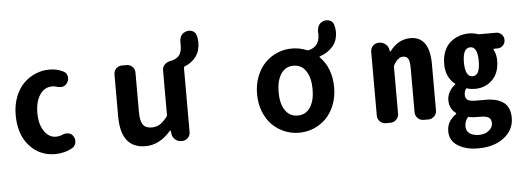

<svg xmlns="http://www.w3.org/2000/svg" viewBox="-58 -932 3616 1335"><g transform="rotate(-5 1750.0 -265.0)"><path d="M295.9 13.7Q187.5 13.7 116.7 -65.9Q45.9 -145.5 45.9 -281.2Q45.9 -348.6 67.4 -405.3Q88.9 -461.9 125 -498.5Q161.1 -535.2 208 -555.2Q254.9 -575.2 306.6 -575.2Q363.3 -575.2 407.2 -550.8Q427.7 -539.1 430.7 -513.7Q431.6 -509.8 431.6 -506.8Q431.6 -486.3 418.9 -469.7L416 -465.8Q402.3 -447.3 375 -447.3Q358.4 -447.3 338.9 -454.1Q328.1 -457 316.4 -457Q261.7 -457 229.5 -408.7Q197.3 -360.4 197.3 -281.2Q197.3 -203.1 230 -154.8Q262.7 -106.4 311.5 -106.4Q335.9 -106.4 358.4 -116.2Q372.1 -123 387.7 -123Q393.6 -123 400.4 -121.1Q421.9 -118.2 432.6 -99.6Q443.4 -84 443.4 -65.4Q443.4 -60.5 442.4 -54.7Q438.5 -30.3 418 -17.6Q363.3 13.7 295.9 13.7Z M1231.4 -674.8Q1230.5 -679.7 1230.5 -685.5Q1230.5 -705.1 1237.3 -721.7Q1246.1 -743.2 1266.6 -752L1270.5 -753.9Q1283.2 -759.8 1296.9 -759.8Q1306.6 -759.8 1317.4 -755.9Q1340.8 -748 1347.7 -724.6Q1355.5 -699.2 1355.5 -674.8Q1355.5 -614.3 1325.7 -574.2Q1295.9 -534.2 1247.1 -515.6Q1240.2 -512.7 1240.2 -505.9V-57.6Q1240.2 -34.2 1223.6 -17.1Q1207 0 1182.6 0H1178.7Q1153.3 0 1134.8 -16.1Q1116.2 -32.2 1113.3 -56.6L1110.4 -78.1Q1109.4 -80.1 1107.4 -80.1Q1105.5 -80.1 1104.5 -78.1Q1025.4 13.7 926.8 13.7Q754.9 13.7 754.9 -210V-502Q754.9 -526.4 771.5 -543Q788.1 -559.6 812.5 -559.6H843.8Q868.2 -559.6 884.8 -543Q901.4 -526.4 901.4 -502V-228.5Q901.4 -165 919.9 -138.7Q938.5 -112.3 979.5 -112.3Q1012.7 -112.3 1037.1 -127Q1061.5 -141.6 1088.9 -176.8Q1093.8 -181.6 1093.8 -189.5V-502Q1093.8 -525.4 1110.4 -541.5Q1127 -557.6 1151.4 -561.5Q1187.5 -567.4 1209.5 -590.3Q1231.4 -613.3 1231.4 -665Q1231.4 -669.9 1231.4 -674.8Z M2118.2 -279.3Q2118.2 -359.4 2086.9 -406.7Q2055.7 -454.1 1999.5 -454.1Q1943.4 -454.1 1912.1 -406.7Q1880.9 -359.4 1880.9 -279.3Q1880.9 -199.2 1912.1 -152.8Q1943.4 -106.4 1999.5 -106.4Q2055.7 -106.4 2086.9 -152.8Q2118.2 -199.2 2118.2 -279.3ZM2191.4 -663.1Q2190.4 -668.9 2190.4 -674.8Q2190.4 -693.4 2197.3 -710.9Q2206.1 -732.4 2226.6 -741.2L2229.5 -743.2Q2242.2 -749 2255.9 -749Q2265.6 -749 2276.4 -745.1Q2299.8 -737.3 2306.6 -713.9Q2314.5 -688.5 2314.5 -664.1Q2314.5 -602.5 2280.3 -562.5Q2246.1 -522.5 2189.5 -502.9Q2182.6 -501 2187.5 -496.1Q2268.6 -413.1 2268.6 -279.3Q2268.6 -211.9 2246.1 -155.8Q2223.6 -99.6 2186.5 -63Q2149.4 -26.4 2101.1 -6.3Q2052.7 13.7 1999.5 13.7Q1946.3 13.7 1897.9 -6.3Q1849.6 -26.4 1812.5 -63Q1775.4 -99.6 1752.9 -155.8Q1730.5 -211.9 1730.5 -279.3Q1730.5 -346.7 1752.9 -403.3Q1775.4 -460 1812.5 -497.1Q1849.6 -534.2 1897.9 -554.2Q1946.3 -574.2 1999 -574.2Q2051.8 -574.2 2102.5 -553.7Q2110.4 -550.8 2117.2 -552.7Q2191.4 -572.3 2191.4 -654.3Q2191.4 -658.2 2191.4 -663.1Z M2604.5 0Q2581.1 0 2564 -17.1Q2546.9 -34.2 2546.9 -57.6V-503.9Q2546.9 -528.3 2564 -544.9Q2581.1 -561.5 2604.5 -561.5H2608.4Q2632.8 -561.5 2651.9 -545.4Q2670.9 -529.3 2674.8 -504.9L2675.8 -496.1Q2675.8 -494.1 2677.7 -494.1Q2679.7 -494.1 2681.6 -495.1Q2742.2 -574.2 2826.2 -574.2Q2960 -574.2 2960 -379.9V-57.6Q2960 -34.2 2942.9 -17.1Q2925.8 0 2902.3 0H2868.2Q2844.7 0 2827.6 -17.1Q2810.5 -34.2 2810.5 -57.6V-367.2Q2810.5 -412.1 2800.3 -431.2Q2790 -450.2 2762.7 -450.2Q2728.5 -450.2 2698.2 -397.5Q2695.3 -391.6 2695.3 -383.8V-57.6Q2695.3 -34.2 2678.2 -17.1Q2661.1 0 2637.7 0Z M3228.5 230.5Q3144.5 230.5 3088.4 195.3Q3032.2 160.2 3032.2 93.8Q3032.2 58.6 3048.3 30.3Q3064.5 2 3097.7 -21.5Q3098.6 -22.5 3098.6 -24.4Q3098.6 -26.4 3097.7 -27.3Q3051.8 -61.5 3051.8 -121.1Q3051.8 -151.4 3067.4 -179.2Q3083 -207 3108.4 -225.6Q3110.4 -226.6 3110.4 -228.5Q3110.4 -230.5 3108.4 -231.4Q3044.9 -281.2 3044.9 -374Q3044.9 -423.8 3061 -462.9Q3077.1 -502 3104.5 -524.9Q3131.8 -547.9 3165 -559.6Q3198.2 -571.3 3235.4 -571.3Q3265.6 -571.3 3291 -562.5Q3298.8 -559.6 3305.7 -559.6H3423.8Q3446.3 -559.6 3461.9 -543.5Q3477.5 -527.3 3477.5 -504.9Q3477.5 -482.4 3461.9 -466.3Q3446.3 -450.2 3423.8 -450.2H3399.4Q3396.5 -450.2 3395.5 -448.2Q3394.5 -446.3 3395.5 -444.3Q3414.1 -411.1 3414.1 -367.2Q3414.1 -279.3 3364.7 -231.4Q3315.4 -183.6 3244.1 -183.6Q3214.8 -183.6 3190.4 -191.4Q3183.6 -194.3 3179.7 -188.5Q3168.9 -169.9 3168.9 -148.4Q3168.9 -124 3184.6 -112.8Q3200.2 -101.6 3241.2 -101.6H3307.6Q3393.6 -101.6 3437 -67.4Q3480.5 -33.2 3480.5 39.1Q3480.5 122.1 3411.6 176.3Q3342.8 230.5 3228.5 230.5ZM3235.4 -272.5Q3286.1 -272.5 3286.1 -374Q3286.1 -474.6 3235.4 -474.6Q3182.6 -474.6 3182.6 -374Q3182.6 -272.5 3235.4 -272.5ZM3244.1 137.7Q3285.2 137.7 3312.5 115.7Q3339.8 93.8 3339.8 64.5Q3339.8 35.2 3321.3 23.9Q3302.7 12.7 3262.7 12.7H3243.2Q3205.1 12.7 3185.5 7.8Q3184.6 6.8 3182.6 6.8Q3177.7 6.8 3174.8 10.7Q3154.3 38.1 3154.3 71.3Q3154.3 102.5 3178.2 120.1Q3202.1 137.7 3244.1 137.7Z"/></g></svg>

Font: Gen Jyuu Gothic Monospace Bold
Style: Bold
Weight: 700
Designer: [Source Han Sans]
Ryoko NISHIZUKA  (kana & ideographs); Paul D. Hunt (Latin, Greek & Cyrillic); Wenlong ZHANG  (bopomofo
Version: Version 1.002.20150607